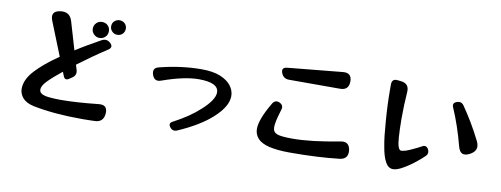

<svg xmlns="http://www.w3.org/2000/svg" viewBox="-67 -1177 4134 1585"><g transform="rotate(10 2000.0 -384.5)"><path d="M663 44Q430 44 255 9Q190 -5 160 -39Q130 -74 130 -116Q130 -193 201 -270Q236 -308 284 -348Q332 -388 394 -430L281 -713Q251 -789 332 -801Q414 -813 436 -734L504 -503Q552 -534 603.5 -564Q655 -594 711 -625Q752 -646 784 -615Q816 -584 779 -559Q713 -516 653 -473.5Q593 -431 537 -389L550 -347Q562 -304 525 -280L501 -264Q469 -243 455 -278L441 -313Q409 -287 381 -263Q353 -239 330 -216Q283 -171 283 -136Q283 -112 307 -100Q331 -88 373 -85Q393 -83 415.5 -82Q438 -81 463 -81Q527 -81 605.5 -86Q684 -91 778 -101Q854 -110 849 -35Q843 41 769 42Q740 43 714 43.5Q688 44 663 44ZM689 -640Q662 -640 642 -660Q622 -680 622 -707Q622 -735 642 -755Q661 -774 689 -774Q719 -774 738 -755Q757 -736 757 -707Q757 -679 738 -660Q718 -640 689 -640ZM829 -691Q804 -691 786 -709Q768 -727 768 -752Q768 -780 786 -796Q805 -813 829 -813Q854 -813 873 -796Q891 -778 891 -752Q891 -728 874 -709Q856 -691 829 -691Z M1394 -15Q1370 -46 1405 -64Q1539 -134 1625 -214Q1724 -304 1724 -365Q1724 -447 1558 -447Q1437 -447 1254 -382Q1198 -361 1179 -416Q1159 -473 1215 -486Q1396 -532 1566 -532Q1660 -532 1721 -508Q1784 -482 1814 -443Q1845 -403 1845 -356Q1845 -269 1736 -170Q1637 -79 1454 1Q1418 16 1394 -15Z M2404 19Q2347 19 2303 14.5Q2259 10 2225 2Q2158 -15 2129 -49Q2100 -83 2100 -128Q2100 -207 2187 -354Q2209 -390 2247 -373Q2284 -355 2271 -317Q2267 -303 2263 -289Q2259 -275 2254 -258Q2238 -198 2238 -164Q2238 -125 2273 -111Q2306 -98 2403 -98Q2481 -98 2578.5 -109.5Q2676 -121 2797 -144Q2870 -159 2880 -86Q2889 -11 2816 -2Q2636 19 2404 19ZM2290 -572Q2243 -572 2226 -617Q2209 -662 2258 -667L2719 -712Q2792 -719 2792 -646Q2792 -572 2719 -572Z M3264 6Q3224 6 3200 -38Q3175 -81 3161 -165Q3153 -207 3147.5 -255.5Q3142 -304 3138 -362Q3126 -505 3126 -638V-683Q3128 -729 3173 -724L3202 -721Q3275 -714 3269 -640Q3265 -586 3263 -530Q3261 -474 3261 -414Q3261 -372 3262.5 -334Q3264 -296 3266 -262Q3273 -156 3304 -156Q3336 -156 3399 -187Q3419 -196 3436 -204.5Q3453 -213 3467 -221Q3500 -240 3519 -208Q3538 -172 3510 -147Q3498 -135 3483.5 -122.5Q3469 -110 3453 -97Q3401 -54 3350 -25Q3298 6 3264 6ZM3770 -272Q3725 -443 3665 -581Q3648 -618 3686 -631Q3724 -645 3746 -613Q3788 -553 3827.5 -486.5Q3867 -420 3905 -344Q3944 -268 3866 -228Q3791 -190 3770 -272Z"/></g></svg>

Font: MaokenZhuyuanTi
Style: Regular
Weight: 400
Designer: Fontworks Inc & LongZhuTi team: ZERO子、时光羊、荆南、频凡、刘鹏、Little White Dog、帆影Magmeta、奈白不弍、白日月球、ChaoTawei、雨三（排名不分先后）
Version: Version 1.000; 20230222